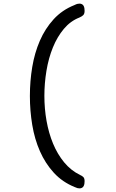

<svg xmlns="http://www.w3.org/2000/svg" viewBox="-20 -880 640 1060"><path d="M447 120Q447 127 446 134Q445 141 442 147Q439 153 433 156.5Q427 160 419 160Q413 160 407.5 158.5Q402 157 393 153Q324 125 277 73.5Q230 22 200.5 -45Q171 -112 158 -190.5Q145 -269 145 -350Q145 -432 158 -510Q171 -588 200 -655Q229 -722 276 -773.5Q323 -825 391 -852Q401 -857 407 -858.5Q413 -860 419 -860Q427 -860 433 -856.5Q439 -853 442 -847Q445 -841 446 -834Q447 -827 447 -820Q447 -805 440.5 -797.5Q434 -790 418 -783Q369 -764 332.5 -720.5Q296 -677 272 -618Q248 -559 236.5 -489.5Q225 -420 225 -351Q225 -280 237 -212.5Q249 -145 273 -87Q297 -29 334 16Q371 61 422 86Q434 91 440.5 98Q447 105 447 120Z"/></svg>

Font: Maple Mono Light
Style: Regular
Weight: 300
Monospace: yes
Designer: subframe7536
Version: Version 7.000